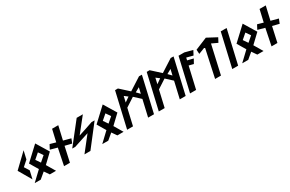

<svg xmlns="http://www.w3.org/2000/svg" viewBox="210 -2603 6504 4301"><g transform="rotate(-30 3462.5 -452.5)"><path d="M342.4 -97.6 390.1 -304.2 310.8 -430 447 -550.9 495.9 -762.4 149.4 -430Z M830 -444.4 695.2 -327.2 614.5 -444.4 749.3 -561.5ZM452.1 -443.2 581.5 -225.3 343.8 -0.1 498.6 0.7 648.3 -124.8 734.3 0H895.2L761.9 -225.3L991.5 -443.2L796.2 -764.6Z M1513.5 -346.8 1557.5 -458.2 1367.9 -508.8 1449 -860H1289.3L1217.5 -548.9L1069 -591L1010 -479.6L1190.1 -430.1L1102.4 0H1254.4L1340.5 -390Z M1458.4 -249.9 1535.6 -248.7 1537.1 -249.2C1672.7 -292.3 1797 -336.7 1927.4 -376.8L1630.4 0H1784.4L2208.4 -546.5L2131.3 -547.7L2129.8 -547.2C2003.2 -504.1 1878.4 -459.7 1748.2 -419.6L2048.2 -796.4H1888.7Z M2577 -444.4 2442.2 -327.2 2361.5 -444.4 2496.3 -561.5ZM2199.1 -443.2 2328.5 -225.3 2090.8 -0.1 2245.6 0.7 2395.3 -124.8 2481.3 0H2642.2L2508.9 -225.3L2738.5 -443.2L2543.2 -764.6Z M3637 -902.9 3563 -904 3242.9 -698.9 3017.4 -904 2942.9 -902.9 2734 0H2886L2984.3 -425.9L3214.3 -575.1L3375.5 -426.9L3277 0H3429ZM3320.4 -628.7 3437.4 -694.6 3402.6 -543.9ZM3011.6 -543.9 3046.3 -694.6 3132.9 -628.8Z M4456 -902.9 4382 -904 4061.9 -698.9 3836.4 -904 3761.9 -902.9 3553 0H3705L3803.3 -425.9L4033.3 -575.1L4194.5 -426.9L4096 0H4248ZM4139.4 -628.7 4256.4 -694.6 4221.6 -543.9ZM3830.6 -543.9 3865.3 -694.6 3951.9 -628.8Z M4853.5 -695.5 4912.5 -806.8 4709.3 -860H4560.3L4361.8 0H4518.2L4647 -557.9L4764.9 -527.3L4825.8 -636.5L4673.9 -674.7L4688.7 -738.7Z M5327.3 -734.5 5478.4 -663.5 5537.3 -774.4 5292 -904.8 4976.3 -774.5 4983.9 -663.5 5167.9 -734.5 5009.5 0H5161.5Z M5605.5 0 5804 -860H5652L5453.5 0Z M6197 -444.4 6062.2 -327.2 5981.5 -444.4 6116.3 -561.5ZM5819.1 -443.2 5948.5 -225.3 5710.8 -0.1 5865.6 0.7 6015.3 -124.8 6101.3 0H6262.2L6128.9 -225.3L6358.5 -443.2L6163.2 -764.6Z M6880.5 -346.8 6924.5 -458.2 6734.9 -508.8 6816 -860H6656.3L6584.5 -548.9L6436 -591L6377 -479.6L6557.1 -430.1L6469.4 0H6621.4L6707.5 -390Z"/></g></svg>

Font: Stormning
Style: BoldObl
Weight: 400
Designer: Robert Jablonski, Mew Too
Foundry: Cannot Into Space Fonts
Version: Version 0.90